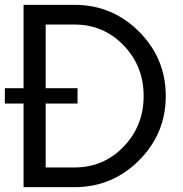

<svg xmlns="http://www.w3.org/2000/svg" viewBox="-22 -770 753 790"><path d="M285 -750H75V-407H-2V-344H75V0H285C388.3 0 476.7 -36.7 550 -110C623.3 -183.3 660 -271.7 660 -375C660 -478.3 623.3 -566.7 550 -640C476.7 -713.3 388.3 -750 285 -750ZM285 -81H166V-344H297V-407H166V-669H285C364.3 -669 431.5 -640.5 486.5 -583.5C541.5 -526.5 569 -457 569 -375C569 -293 541.5 -223.5 486.5 -166.5C431.5 -109.5 364.3 -81 285 -81Z"/></svg>

Font: Orkney
Style: Regular
Weight: 400
Designer: Samuel Oakes and Alfredo Marco Pradil
Foundry: Alfredo Marco Pradil
Version: 1.0; ttfautohint (v1.5)